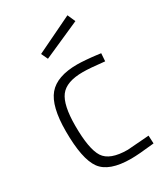

<svg xmlns="http://www.w3.org/2000/svg" viewBox="-184 -820 801 915"><g transform="rotate(-30 216.0 -363.0)"><path d="M263 -509Q281 -509 312.5 -506.5Q344 -504 366 -501L389 -498L386 -455Q306 -464 268 -464Q177 -464 143 -419Q109 -374 109 -260Q109 -132 140 -84Q171 -36 269 -36L388 -45L390 -1Q303 9 262 9Q141 9 99 -49Q57 -107 57 -260Q57 -397 104 -453Q151 -509 263 -509ZM139 -638 340 -735 359 -692 156 -602Z"/></g></svg>

Font: TitilliumText
Style: Light
Weight: 300
Designer: Accademia di Belle Arti di Urbino and others
Foundry: Accademia di Belle Arti di Urbino and others.
Version: Version 60.001